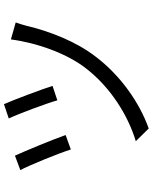

<svg xmlns="http://www.w3.org/2000/svg" viewBox="82 -842 791 996"><g transform="rotate(-90 478.0 -343.5)"><path d="M436 -719 362 -694C386 -644 441 -496 456 -442L531 -467C514 -521 457 -673 436 -719ZM772 -683C754 -546 698 -389 619 -290C523 -167 380 -76 244 -35L310 32C445 -16 586 -115 684 -245C763 -348 815 -485 843 -603C847 -619 854 -641 860 -658ZM169 -662 94 -634C117 -593 183 -431 201 -372L276 -399C254 -462 194 -608 169 -662Z"/></g></svg>

Font: Kinto Sans
Style: Regular
Weight: 400
Designer: Authors: Ryoko NISHIZUKA  (kana & ideographs); Paul D. Hunt (Latin, Greek & Cyrillic); Wenlong ZHANG  (bopomofo); Sandol
Foundry: Adobe Systems Incorporated, ookami Inc.
Version: Version 0.001